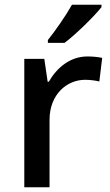

<svg xmlns="http://www.w3.org/2000/svg" viewBox="-20 -786 463 806"><path d="M406 -756V-766H282C257 -721 211 -655 181 -618V-606H251C299 -642 377 -719 406 -756ZM347 -549C274 -549 218 -501 185 -443H180L166 -539H82V0H188V-283C188 -390 261 -451 337 -451C359 -451 380 -448 397 -444L409 -543C392 -547 367 -549 347 -549Z"/></svg>

Font: Noto Sans Lao UI Med
Style: Regular
Weight: 500
Designer: Monotype Design Team
Foundry: Monotype Imaging Inc.
Version: Version 2.000